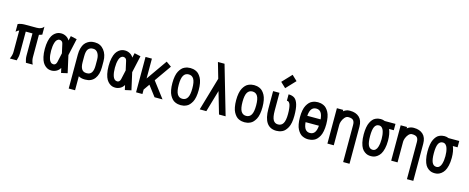

<svg xmlns="http://www.w3.org/2000/svg" viewBox="-43 -1607 6389 2618"><g transform="rotate(15 3151.5 -297.5)"><path d="M43.9 -481Q85 -499.5 142.6 -499.5H307.6Q377.9 -499.5 406.2 -541V-428.7Q384.8 -419.9 362.3 -415V-97.7Q362.3 -50.3 385.7 0H289.6Q272.5 -50.3 272.5 -97.7V-410.2H177.7V-97.7Q177.7 -55.7 159.7 0H63Q87.9 -53.2 87.9 -97.7V-401.9Q63.5 -393.1 43.9 -372.6Z M730.5 -251.5 701.7 -380.9Q696.8 -402.3 683.6 -412.1Q670.4 -421.9 653.8 -421.9Q632.3 -421.9 616.9 -406.2Q601.6 -390.6 593.5 -364.3Q585.4 -337.9 582 -309.6Q578.6 -281.2 578.6 -249.5Q578.6 -216.3 582 -188Q585.4 -159.7 593.8 -133.5Q602.1 -107.4 617.9 -92.3Q633.8 -77.1 655.8 -77.1Q689.5 -77.1 701.2 -118.7ZM822.3 -251.5 876.5 -9.8 788.6 9.8 773.4 -57.6Q754.9 -23.9 722.2 -5.9Q689.5 12.2 652.3 12.2Q630.9 12.2 610.4 6.3Q589.8 0.5 567.1 -17.3Q544.4 -35.2 527.8 -63Q511.2 -90.8 500.2 -139.2Q489.3 -187.5 489.3 -250.5Q489.3 -313.5 500.2 -361.8Q511.2 -410.2 527.8 -438Q544.4 -465.8 567.1 -483.2Q589.8 -500.5 610.1 -506.3Q630.4 -512.2 652.3 -512.2Q689 -512.2 721.4 -494.4Q753.9 -476.6 772.5 -443.8L787.1 -509.8L875 -490.2Z M1129.9 12.2H1121.1Q1071.3 12.2 1034.2 -9.3V188H944.3V-291.5Q944.3 -343.8 956.1 -384Q967.8 -424.3 985.8 -448Q1003.9 -471.7 1028.6 -486.8Q1053.2 -502 1075.4 -507.1Q1097.7 -512.2 1121.1 -512.2H1129.9Q1207.5 -512.2 1257.1 -450.4Q1306.6 -388.7 1306.6 -291.5V-208.5Q1306.6 -106.9 1261 -47.4Q1215.3 12.2 1129.9 12.2ZM1216.8 -208.5V-291.5Q1216.8 -350.6 1192.9 -386.5Q1168.9 -422.4 1129.9 -422.4H1121.1Q1081.1 -422.4 1057.6 -393.3Q1034.2 -364.3 1034.2 -291.5V-208.5Q1034.2 -77.6 1121.1 -77.6H1129.9Q1216.8 -77.6 1216.8 -208.5Z M1630.9 -251.5 1602.1 -380.9Q1597.2 -402.3 1584 -412.1Q1570.8 -421.9 1554.2 -421.9Q1532.7 -421.9 1517.3 -406.2Q1502 -390.6 1493.9 -364.3Q1485.8 -337.9 1482.4 -309.6Q1479 -281.2 1479 -249.5Q1479 -216.3 1482.4 -188Q1485.8 -159.7 1494.1 -133.5Q1502.4 -107.4 1518.3 -92.3Q1534.2 -77.1 1556.2 -77.1Q1589.8 -77.1 1601.6 -118.7ZM1722.7 -251.5 1776.9 -9.8 1689 9.8 1673.8 -57.6Q1655.3 -23.9 1622.6 -5.9Q1589.8 12.2 1552.7 12.2Q1531.2 12.2 1510.7 6.3Q1490.2 0.5 1467.5 -17.3Q1444.8 -35.2 1428.2 -63Q1411.6 -90.8 1400.6 -139.2Q1389.6 -187.5 1389.6 -250.5Q1389.6 -313.5 1400.6 -361.8Q1411.6 -410.2 1428.2 -438Q1444.8 -465.8 1467.5 -483.2Q1490.2 -500.5 1510.5 -506.3Q1530.8 -512.2 1552.7 -512.2Q1589.4 -512.2 1621.8 -494.4Q1654.3 -476.6 1672.9 -443.8L1687.5 -509.8L1775.4 -490.2Z M1934.6 0H1844.7V-499.5H1934.6V-219.2L2140.1 -512.2L2213.4 -460.4L2047.9 -224.6L2218.3 0H2105.5L1993.7 -147.5L1934.6 -63Z M2653.8 -347.7Q2662.1 -304.7 2662.1 -250.5Q2662.1 -196.3 2653.8 -152.8Q2645.5 -109.4 2630.4 -81.8Q2615.2 -54.2 2597.2 -34.7Q2579.1 -15.1 2557.1 -5.4Q2535.2 4.4 2515.9 8.3Q2496.6 12.2 2476.1 12.2Q2455.6 12.2 2436.3 8.3Q2417 4.4 2395 -5.4Q2373 -15.1 2355 -34.7Q2336.9 -54.2 2321.8 -81.8Q2306.6 -109.4 2298.3 -152.8Q2290 -196.3 2290 -250.5Q2290 -304.7 2298.3 -347.7Q2306.6 -390.6 2321.8 -418.2Q2336.9 -445.8 2355 -465.1Q2373 -484.4 2395 -494.1Q2417 -503.9 2436.3 -507.8Q2455.6 -511.7 2476.1 -511.7Q2496.6 -511.7 2515.9 -507.8Q2535.2 -503.9 2557.1 -494.1Q2579.1 -484.4 2597.2 -465.1Q2615.2 -445.8 2630.4 -418.2Q2645.5 -390.6 2653.8 -347.7ZM2379.9 -250.5Q2379.9 -158.7 2404.1 -118.2Q2428.2 -77.6 2476.1 -77.6Q2523.9 -77.6 2548.1 -118.2Q2572.3 -158.7 2572.3 -250.5Q2572.3 -341.3 2548.1 -381.6Q2523.9 -421.9 2476.1 -421.9Q2428.2 -421.9 2404.1 -381.6Q2379.9 -341.3 2379.9 -250.5Z M2743.2 0 2879.4 -468.3 2815.9 -688.5H2909.2L3108.9 0H3015.6L2926.3 -307.1L2836.9 0Z M3554.2 -347.7Q3562.5 -304.7 3562.5 -250.5Q3562.5 -196.3 3554.2 -152.8Q3545.9 -109.4 3530.8 -81.8Q3515.6 -54.2 3497.6 -34.7Q3479.5 -15.1 3457.5 -5.4Q3435.5 4.4 3416.3 8.3Q3397 12.2 3376.5 12.2Q3356 12.2 3336.7 8.3Q3317.4 4.4 3295.4 -5.4Q3273.4 -15.1 3255.4 -34.7Q3237.3 -54.2 3222.2 -81.8Q3207 -109.4 3198.7 -152.8Q3190.4 -196.3 3190.4 -250.5Q3190.4 -304.7 3198.7 -347.7Q3207 -390.6 3222.2 -418.2Q3237.3 -445.8 3255.4 -465.1Q3273.4 -484.4 3295.4 -494.1Q3317.4 -503.9 3336.7 -507.8Q3356 -511.7 3376.5 -511.7Q3397 -511.7 3416.3 -507.8Q3435.5 -503.9 3457.5 -494.1Q3479.5 -484.4 3497.6 -465.1Q3515.6 -445.8 3530.8 -418.2Q3545.9 -390.6 3554.2 -347.7ZM3280.3 -250.5Q3280.3 -158.7 3304.4 -118.2Q3328.6 -77.6 3376.5 -77.6Q3424.3 -77.6 3448.5 -118.2Q3472.7 -158.7 3472.7 -250.5Q3472.7 -341.3 3448.5 -381.6Q3424.3 -421.9 3376.5 -421.9Q3328.6 -421.9 3304.4 -381.6Q3280.3 -341.3 3280.3 -250.5Z M3793.5 -580.6 3719.7 -650.4 3845.2 -783.2 3918.9 -713.4ZM4012.7 -250.5Q4012.7 -196.3 4004.4 -152.8Q3996.1 -109.4 3981 -81.8Q3965.8 -54.2 3947.8 -34.7Q3929.7 -15.1 3907.7 -5.4Q3885.7 4.4 3866.5 8.3Q3847.2 12.2 3826.7 12.2Q3645.5 12.2 3645.5 -250.5V-499.5H3735.4V-250.5Q3735.4 -155.8 3758.1 -116.7Q3780.8 -77.6 3826.7 -77.6Q3874.5 -77.6 3898.7 -117.9Q3922.9 -158.2 3922.9 -250.5Q3922.9 -295.4 3918.7 -328.4Q3914.6 -361.3 3908.7 -378.9Q3902.8 -396.5 3894 -406.5Q3885.3 -416.5 3878.4 -419.2Q3871.6 -421.9 3862.8 -421.9H3860.8V-511.7Q3913.6 -511.7 3945.8 -488.8Q3978 -465.8 3995.4 -407.7Q4012.7 -349.6 4012.7 -250.5Z M4454.6 -347.7Q4462.9 -304.7 4462.9 -250.5Q4462.9 -196.3 4454.6 -152.8Q4446.3 -109.4 4431.2 -81.8Q4416 -54.2 4397.9 -34.7Q4379.9 -15.1 4357.9 -5.4Q4335.9 4.4 4316.7 8.3Q4297.4 12.2 4276.9 12.2Q4256.3 12.2 4237.1 8.3Q4217.8 4.4 4195.8 -5.4Q4173.8 -15.1 4155.8 -34.7Q4137.7 -54.2 4122.6 -81.8Q4107.4 -109.4 4099.1 -152.8Q4090.8 -196.3 4090.8 -250.5Q4090.8 -304.7 4099.1 -347.7Q4107.4 -390.6 4122.6 -418.2Q4137.7 -445.8 4155.8 -465.1Q4173.8 -484.4 4195.8 -494.1Q4217.8 -503.9 4237.1 -507.8Q4256.3 -511.7 4276.9 -511.7Q4297.4 -511.7 4316.7 -507.8Q4335.9 -503.9 4357.9 -494.1Q4379.9 -484.4 4397.9 -465.1Q4416 -445.8 4431.2 -418.2Q4446.3 -390.6 4454.6 -347.7ZM4371.1 -294.9Q4365.2 -361.8 4341.8 -391.8Q4318.4 -421.9 4276.9 -421.9Q4235.4 -421.9 4211.7 -391.8Q4188 -361.8 4182.6 -294.9ZM4371.1 -205.1H4182.6Q4188.5 -138.2 4211.9 -107.9Q4235.4 -77.6 4276.9 -77.6Q4318.4 -77.6 4342 -107.9Q4365.7 -138.2 4371.1 -205.1Z M4722.7 -422.4Q4697.8 -419.9 4677 -395Q4656.2 -370.1 4646 -341.3Q4635.7 -312.5 4635.7 -291.5V0H4545.9V-499.5H4635.7V-479.5Q4676.3 -512.2 4722.7 -512.2H4731.4Q4812.5 -512.2 4860.4 -467.8Q4908.2 -423.3 4908.2 -335.4V188H4818.4V-335.4Q4818.4 -381.8 4798.3 -402.1Q4778.3 -422.4 4731.4 -422.4Z M5162.6 -421.9Q5121.1 -421.9 5101.1 -381.3Q5081.1 -340.8 5081.1 -250.5Q5081.1 -158.7 5101.1 -118.2Q5121.1 -77.6 5162.6 -77.6Q5186.5 -77.6 5203.6 -94Q5220.7 -110.4 5229 -137.7Q5237.3 -165 5240.7 -192.4Q5244.1 -219.7 5244.1 -250.5Q5244.1 -281.2 5240.7 -308.3Q5237.3 -335.4 5229 -362.5Q5220.7 -389.6 5203.6 -405.8Q5186.5 -421.9 5162.6 -421.9ZM5334 -250.5Q5334 -188 5322.5 -139.9Q5311 -91.8 5293.5 -63.7Q5275.9 -35.6 5252.2 -17.8Q5228.5 0 5207 6.1Q5185.5 12.2 5162.6 12.2Q5139.2 12.2 5118.2 7.1Q5097.2 2 5073 -14.9Q5048.8 -31.7 5031.5 -59.3Q5014.2 -86.9 5002.7 -136Q4991.2 -185.1 4991.2 -250.5Q4991.2 -305.2 4999 -348.4Q5006.8 -391.6 5020.8 -419.2Q5034.7 -446.8 5051 -465.8Q5067.4 -484.9 5087.9 -494.4Q5108.4 -503.9 5126 -507.8Q5143.6 -511.7 5162.6 -511.7Q5193.4 -511.7 5221.2 -499.5H5373V-410.2H5306.6Q5334 -346.7 5334 -250.5Z M5623 -422.4Q5598.1 -419.9 5577.4 -395Q5556.6 -370.1 5546.4 -341.3Q5536.1 -312.5 5536.1 -291.5V0H5446.3V-499.5H5536.1V-479.5Q5576.7 -512.2 5623 -512.2H5631.8Q5712.9 -512.2 5760.7 -467.8Q5808.6 -423.3 5808.6 -335.4V188H5718.8V-335.4Q5718.8 -381.8 5698.7 -402.1Q5678.7 -422.4 5631.8 -422.4Z M6063 -421.9Q6021.5 -421.9 6001.5 -381.3Q5981.4 -340.8 5981.4 -250.5Q5981.4 -158.7 6001.5 -118.2Q6021.5 -77.6 6063 -77.6Q6086.9 -77.6 6104 -94Q6121.1 -110.4 6129.4 -137.7Q6137.7 -165 6141.1 -192.4Q6144.5 -219.7 6144.5 -250.5Q6144.5 -281.2 6141.1 -308.3Q6137.7 -335.4 6129.4 -362.5Q6121.1 -389.6 6104 -405.8Q6086.9 -421.9 6063 -421.9ZM6234.4 -250.5Q6234.4 -188 6222.9 -139.9Q6211.4 -91.8 6193.8 -63.7Q6176.3 -35.6 6152.6 -17.8Q6128.9 0 6107.4 6.1Q6085.9 12.2 6063 12.2Q6039.6 12.2 6018.6 7.1Q5997.6 2 5973.4 -14.9Q5949.2 -31.7 5931.9 -59.3Q5914.6 -86.9 5903.1 -136Q5891.6 -185.1 5891.6 -250.5Q5891.6 -305.2 5899.4 -348.4Q5907.2 -391.6 5921.1 -419.2Q5935.1 -446.8 5951.4 -465.8Q5967.8 -484.9 5988.3 -494.4Q6008.8 -503.9 6026.4 -507.8Q6043.9 -511.7 6063 -511.7Q6093.8 -511.7 6121.6 -499.5H6273.4V-410.2H6207Q6234.4 -346.7 6234.4 -250.5Z"/></g></svg>

Font: Anka/Coder Narrow
Style: Bold
Weight: 700
Width: 3
Monospace: yes
Version: Version 001.100